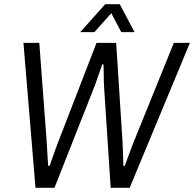

<svg xmlns="http://www.w3.org/2000/svg" viewBox="-20 -889 919 909"><path d="M148 0 91 -686H166L201 -219Q202 -206 203 -185.5Q204 -165 205.5 -143Q207 -121 208 -104H215Q221 -121 228.5 -142.5Q236 -164 243.5 -184.5Q251 -205 256 -218L437 -686H530L560 -219Q561 -205 561.5 -184.5Q562 -164 563 -142.5Q564 -121 564 -104H571Q577 -120 584.5 -141.5Q592 -163 600 -183Q608 -203 613 -217L803 -686H879L594 0H504L473 -473Q472 -488 471.5 -507.5Q471 -527 471 -547.5Q471 -568 470 -584H464Q459 -568 451.5 -548Q444 -528 437.5 -508Q431 -488 425 -474L238 0ZM360 -737 478 -869H547L617 -737H554L494 -851H529L427 -737Z"/></svg>

Font: Archivo SemiCondensed Light
Style: Italic
Weight: 300
Width: 4
Italic angle: -10°
Designer: Hector Gatti
Foundry: Omnibus-Type
Version: Version 2.001